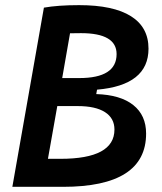

<svg xmlns="http://www.w3.org/2000/svg" viewBox="-20 -723 626 743"><path d="M27.8 0 149.9 -693.4Q204.1 -703.1 286.1 -703.1Q418.5 -703.1 486.6 -660.4Q554.7 -617.7 554.7 -534.7Q554.7 -393.1 355.5 -376L352.5 -358.9Q446.3 -356 495.8 -316.4Q545.4 -276.9 545.4 -206.1Q545.4 0 223.6 0ZM165.5 -108.4H213.9Q422.9 -108.4 422.9 -221.7Q422.9 -265.6 386.2 -289.1Q349.6 -312.5 280.8 -312.5H201.7ZM220.7 -420.9H286.6Q431.2 -420.9 431.2 -513.7Q431.2 -594.7 293.5 -594.7Q271.5 -594.7 251 -594.2Z"/></svg>

Font: CaskaydiaCove NFP SemiBold
Style: Italic
Weight: 600
Italic angle: -10°
Designer: Aaron Bell
Foundry: Saja Typeworks
Version: Version 2111.001; VTT 6.35;Nerd Fonts 3.1.1